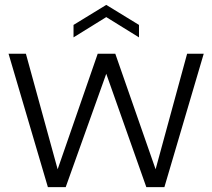

<svg xmlns="http://www.w3.org/2000/svg" viewBox="-20 -766 868 786"><path d="M15 0ZM15 0ZM653 0H579L415 -464L249 0H176L15 -546H86L216 -73L380 -546H452L617 -73L746 -546H814ZM549 -613 415 -696 281 -613V-664L415 -746L549 -664Z"/></svg>

Font: Ulagadi Sans Light
Style: Regular
Weight: 300
Designer: Ninad Kale (Devanagari), Jonny Pinhorn (Latin)
Foundry: Indian Type Foundry
Version: Version 3.01;March 29, 2020;FontCreator 12.0.0.2522 64-bit; 